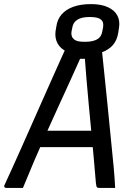

<svg xmlns="http://www.w3.org/2000/svg" viewBox="-36 -917 656 937"><path d="M145 -279H370Q380 -279 391.5 -279Q403 -279 414 -279L438 -290L442 -244L445 -199H139Q135 -199 133 -200.5Q131 -202 130.5 -205Q130 -208 130 -210ZM76 0Q56 0 35.5 0Q15 0 -5 0Q-10 0 -12.5 -2Q-15 -4 -15.5 -7Q-16 -10 -14 -14Q3 -51 24 -97Q45 -143 68 -195Q91 -247 115.5 -302Q140 -357 164.5 -412.5Q189 -468 212.5 -520.5Q236 -573 257 -620Q278 -667 296 -706Q335 -706 373 -706Q411 -706 447 -706Q452 -706 454 -705Q456 -704 457.5 -701Q459 -698 459 -694Q466 -626 473.5 -554Q481 -482 488.5 -407.5Q496 -333 503.5 -256Q511 -179 519 -99Q521 -75 523 -50Q525 -25 526 0Q506 0 486 0Q466 0 448 0Q443 0 439.5 -1.5Q436 -3 434.5 -8.5Q433 -14 432 -24Q427 -87 421 -152Q415 -217 409 -281Q403 -345 397 -408Q391 -471 386 -531Q381 -591 377 -647L398 -630H334L362 -646Q338 -592 310 -530.5Q282 -469 251.5 -402.5Q221 -336 190.5 -268Q160 -200 131 -132Q102 -64 76 0ZM408 -897Q458 -897 490.5 -882Q523 -867 536.5 -841.5Q550 -816 545 -783L541 -757Q535 -719 513.5 -695.5Q492 -672 457.5 -660.5Q423 -649 375 -649Q325 -649 292 -664Q259 -679 245 -705Q231 -731 235 -764L239 -788Q244 -823 265 -847Q286 -871 322 -884Q358 -897 408 -897ZM401 -834Q363 -834 342 -821Q321 -808 317 -783L313 -763Q311 -752 314 -742Q317 -732 325 -725Q334 -718 346.5 -715.5Q359 -713 379 -713Q417 -713 438 -725Q459 -737 463 -763L467 -783Q469 -795 467 -804.5Q465 -814 457 -821Q449 -828 435.5 -831Q422 -834 401 -834Z"/></svg>

Font: RecMonoLinear Nerd Font Mono
Style: Italic
Weight: 400
Italic angle: -10°
Monospace: yes
Version: Version 1.085; ttfautohint (v1.8.4.7-5d5b);Nerd Fonts 3.2.1